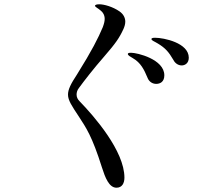

<svg xmlns="http://www.w3.org/2000/svg" viewBox="-20 -826 1040 895"><path d="M523 49C549 49 560 28 560 2C560 -122 420 -283 351 -354C342 -363 337 -373 337 -385C337 -395 340 -406 348 -416C372 -449 417 -507 466 -563C519 -624 537 -650 556 -692C560 -701 564 -713 564 -725C564 -741 557 -759 537 -773C505 -795 465 -806 443 -806C432 -806 423 -804 423 -799C423 -793 437 -788 449 -777C460 -769 468 -755 468 -738C468 -727 465 -715 459 -699C438 -649 409 -591 339 -479C310 -435 297 -409 297 -385C297 -358 315 -332 348 -282C381 -231 409 -192 455 -46C470 1 488 49 523 49ZM827 -521C842 -521 860 -531 860 -557C860 -626 744 -650 703 -650C694 -650 686 -649 686 -644C686 -637 700 -633 716 -623C751 -602 767 -583 788 -547C797 -529 813 -521 827 -521ZM708 -435C726 -435 746 -444 746 -475C746 -550 619 -580 592 -580C584 -580 576 -580 576 -574C576 -568 587 -562 599 -555C636 -534 652 -501 667 -465C675 -443 693 -435 708 -435Z"/></svg>

Font: Shippori Mincho OTF Medium
Style: Regular
Weight: 500
Designer: FONTDASU
Foundry: FONTDASU / Google Inc. / but / Adobe
Version: Version 3.300;hotconv 1.0.109;makeotfexe 2.5.65596